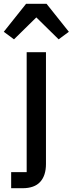

<svg xmlns="http://www.w3.org/2000/svg" viewBox="-61 -795 384 1015"><path d="M13 -587 -41 -627 77 -775H185L303 -627L249 -587L131 -703ZM-2 200V115H80V-519H182V72Q182 133 151.5 166.5Q121 200 58 200Z"/></svg>

Font: Anuphan Medium
Style: Regular
Weight: 500
Designer: Mike Abbink, Paul van der Laan, Pieter van Rosmalen, Mint Tantisuwanna
Foundry: Bold Monday; Cadson Demak
Version: Version 3.002;hotconv 1.0.109;makeotfexe 2.5.65596